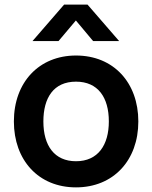

<svg xmlns="http://www.w3.org/2000/svg" viewBox="-20 -795 658 830"><path d="M308.5 15C470 15 578 -101.5 578 -270C578 -437 471.5 -555 308.5 -555C149 -555 40 -439.5 40 -270C40 -103 146 15 308.5 15ZM120.5 -617.5H233L308 -706.5L382.5 -617.5H495L358.5 -775H257ZM167.5 -270C167.5 -372 211.5 -442 308.5 -442C403 -442 450.5 -374.5 450.5 -270C450.5 -168.5 404 -98 308.5 -98C215.5 -98 167.5 -165 167.5 -270Z"/></svg>

Font: Manrope
Style: Bold
Weight: 700
Designer: Mikhail Sharanda
Foundry: Mikhail Sharanda
Version: Version 4.505;FEAKit 1.0